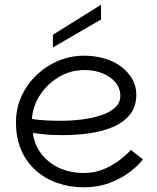

<svg xmlns="http://www.w3.org/2000/svg" viewBox="-20 -790 666 817"><path d="M337 7Q276 7 223.5 -11.5Q171 -30 131.5 -65.5Q92 -101 70 -152Q48 -203 48 -269Q48 -329 71.5 -380.5Q95 -432 136 -471Q177 -510 229 -531.5Q281 -553 337 -553Q386 -553 427 -540.5Q468 -528 497.5 -505Q527 -482 543.5 -452.5Q560 -423 560 -388Q560 -336 532.5 -302Q505 -268 459 -249Q413 -230 358 -222.5Q303 -215 247 -215Q224 -215 201.5 -216Q179 -217 158.5 -219.5Q138 -222 120 -224Q125 -179 152.5 -140Q180 -101 227.5 -77.5Q275 -54 337 -54Q383 -54 422 -70.5Q461 -87 490.5 -110Q520 -133 537 -152L588 -112Q568 -85 531.5 -57.5Q495 -30 446 -11.5Q397 7 337 7ZM240 -276Q283 -276 327.5 -281.5Q372 -287 409 -299Q446 -311 469 -331.5Q492 -352 492 -382Q492 -414 471.5 -439Q451 -464 416.5 -478Q382 -492 341 -492Q279 -492 229 -461.5Q179 -431 149 -383.5Q119 -336 116 -284Q137 -280 169.5 -278Q202 -276 240 -276ZM410 -770V-707L205 -588V-642Z"/></svg>

Font: Parkinsans Light
Style: Regular
Weight: 300
Designer: Red Stone, Indian Type Foundry
Foundry: Indian Type Foundry
Version: Version 1.000